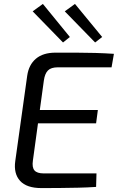

<svg xmlns="http://www.w3.org/2000/svg" viewBox="-20 -960 602 981"><path d="M264 -691Q315 -691 366 -691Q417 -691 466.5 -689.5Q516 -688 562 -685L550 -616H275Q241 -616 225 -600Q209 -584 204 -548L148 -139Q143 -105 156 -89.5Q169 -74 203 -74H473L471 -5Q427 -2 380 -1Q333 0 285.5 0.5Q238 1 192 1Q116 1 82.5 -36Q49 -73 58 -137L119 -573Q127 -629 163.5 -660Q200 -691 264 -691ZM113 -398H480L471 -330H103ZM363 -940 502 -771 466 -743 311 -902ZM199 -940 337 -771 302 -743 147 -902Z"/></svg>

Font: Exo 2
Style: Italic
Weight: 400
Italic angle: -8°
Designer: Natanael Gama
Foundry: Natanael Gama
Version: Version 2.010